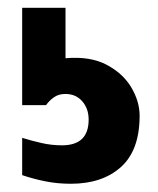

<svg xmlns="http://www.w3.org/2000/svg" viewBox="-20 -82 394 478"><path d="M156.2 375.5Q123 375.5 92.8 369.4Q62.5 363.3 35.2 354V261.2Q59.1 268.6 84 274.2Q108.9 279.8 134.3 279.8Q200.7 279.8 200.7 215.8Q200.7 188.5 184.8 170.2Q168.9 151.9 142.6 151.9Q126 151.9 114.3 160.2Q102.5 168.5 94.7 179.7H35.2V-62.5H143.1V63Q204.6 57.6 245.6 79.3Q286.6 101.1 307.1 136Q327.6 170.9 327.6 206.1Q327.6 292 281.2 333.7Q234.9 375.5 156.2 375.5Z"/></svg>

Font: Holtwood One SC
Style: Regular
Weight: 400
Designer: Vernon Adams
Foundry: Vernon Adams
Version: Version 1.100; ttfautohint (v1.8.4.7-5d5b)